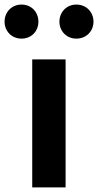

<svg xmlns="http://www.w3.org/2000/svg" viewBox="-62 -820 429 840"><path d="M79 0H225V-560H79ZM32 -651C76 -651 106 -684 106 -725C106 -767 76 -800 32 -800C-11 -800 -42 -767 -42 -725C-42 -684 -11 -651 32 -651ZM272 -651C316 -651 347 -684 347 -725C347 -767 316 -800 272 -800C229 -800 198 -767 198 -725C198 -684 229 -651 272 -651Z"/></svg>

Font: Noto Sans Mono CJK JP Bold
Style: Regular
Weight: 700
Designer: Ryoko NISHIZUKA (kana & ideographs); Paul D. Hunt (Latin, Greek & Cyrillic); Wenlong ZHANG (bopomofo); Sandoll Communica
Foundry: Adobe Systems Incorporated
Version: Version 1.004;PS 1.004;hotconv 1.0.82;makeotf.lib2.5.63406